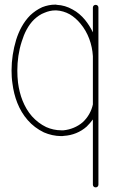

<svg xmlns="http://www.w3.org/2000/svg" viewBox="-20 -591 526 831"><path d="M382 -558V-451C373 -470 361 -489 348 -505C333 -523 315 -539 294 -550C273 -562 250 -569 226 -570C224 -571 222 -571 219 -571C200 -571 181 -567 163 -560C143 -551 126 -539 111 -525C81 -495 62 -457 50 -419C37 -376 30 -331 30 -286C30 -267 31 -248 34 -229C41 -173 61 -115 100 -71C119 -49 143 -31 170 -18C193 -8 219 -2 245 -2C249 -2 253 -2 257 -3C293 -5 328 -19 355 -43C365 -53 374 -63 382 -74V208C382 215 387 220 394 220C401 220 406 215 406 208V-558C406 -565 401 -570 394 -570C387 -570 382 -565 382 -558ZM328 -489C361 -450 379 -399 382 -348V-139C376 -110 360 -82 338 -62C315 -42 285 -30 255 -27C252 -27 248 -27 245 -27C223 -27 200 -32 180 -41C157 -52 136 -68 118 -88C84 -127 65 -179 58 -233C56 -250 55 -268 55 -286C55 -328 61 -371 74 -411C85 -447 102 -482 128 -507C141 -519 156 -530 173 -536C187 -542 203 -546 219 -546C221 -546 223 -546 224 -546C244 -545 264 -539 282 -529C299 -519 315 -505 328 -489Z"/></svg>

Font: LS
Style: Light
Weight: 300
Designer: BSozoo
Foundry: BSozoo
Version: Version 001.000